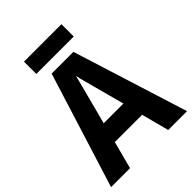

<svg xmlns="http://www.w3.org/2000/svg" viewBox="-247 -1053 1124 1124"><g transform="rotate(-45 314.5 -491.0)"><path d="M469 -931H159V-829H469ZM473 -51H629L404 -767H224L0 -51H157L202 -222H428ZM349 -525 397 -346H234L281 -525C287 -550 307 -621 315 -657C323 -618 339 -564 349 -525Z"/></g></svg>

Font: Noto Sans Tamil UI SemiCondensed
Style: Bold
Weight: 700
Width: 4
Designer: Jelle Bosma - Monotype Design Team
Foundry: Monotype Imaging Inc.
Version: Version 2.004